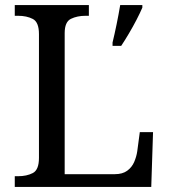

<svg xmlns="http://www.w3.org/2000/svg" viewBox="-20 -734 663 754"><path d="M38 0V-42H51Q85 -42 109 -54.5Q133 -67 133 -114V-600Q133 -647 109 -659.5Q85 -672 51 -672H38V-714H329V-672H316Q283 -672 258.5 -660Q234 -648 234 -604V-50H431Q461 -50 479.5 -63.5Q498 -77 507 -98Q516 -119 519 -140L529 -215H581L574 0ZM422 -567Q430 -600 438 -639Q446 -678 452 -714H539V-704Q530 -683 516 -656Q502 -629 486 -602Q470 -575 456 -554H422Z"/></svg>

Font: Noto Serif Khojki
Style: Regular
Weight: 400
Designer: Juan Bruce
Version: Version 2.002